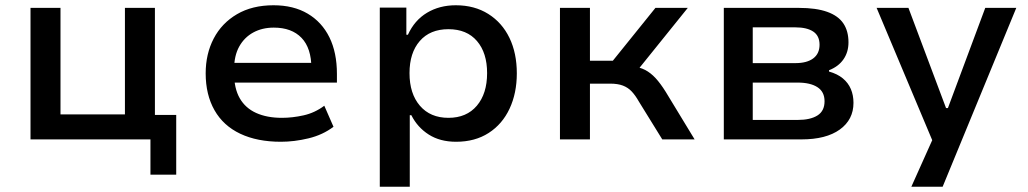

<svg xmlns="http://www.w3.org/2000/svg" viewBox="-20 -530 3907 730"><path d="M552 134V0H96V-500H210V-95H455V-500H569V-93H650V134Z M1048 9Q958 9 893.5 -21.5Q829 -52 795.5 -111Q762 -170 762 -251Q762 -325 792.5 -383.5Q823 -442 881 -476Q939 -510 1020 -510Q1096 -510 1150 -478Q1204 -446 1232.5 -388Q1261 -330 1261 -249V-216H849V-291H1182L1164 -270Q1164 -347 1126.5 -386Q1089 -425 1021 -425Q977 -425 943 -406.5Q909 -388 889.5 -353Q870 -318 870 -266V-252Q870 -194 891.5 -156.5Q913 -119 954 -100.5Q995 -82 1052 -82Q1092 -82 1134.5 -91.5Q1177 -101 1213 -128L1248 -48Q1207 -17 1153 -4Q1099 9 1048 9Z M1424 180V-501H1525V-398H1531Q1556 -453 1603.5 -481.5Q1651 -510 1713 -510Q1784 -510 1836.5 -477Q1889 -444 1917 -386Q1945 -328 1945 -251Q1945 -176 1917.5 -117Q1890 -58 1838 -24.5Q1786 9 1714 9Q1653 9 1610 -18.5Q1567 -46 1544 -92H1538V180ZM1685 -82Q1754 -82 1793 -128Q1832 -174 1832 -252Q1832 -329 1793.5 -374Q1755 -419 1685 -419Q1615 -419 1576 -374Q1537 -329 1537 -252Q1537 -174 1576.5 -128Q1616 -82 1685 -82Z M2109 0V-500H2223V-299H2310L2472 -500H2595L2396 -253L2382 -278Q2412 -275 2433 -264Q2454 -253 2472.5 -233Q2491 -213 2511 -181L2621 0H2498L2409 -144Q2396 -167 2382 -182Q2368 -197 2348.5 -204.5Q2329 -212 2300 -212H2223V0Z M2732 0V-500H3018Q3083 -500 3125 -485Q3167 -470 3186.5 -441Q3206 -412 3206 -369Q3206 -332 3187 -304.5Q3168 -277 3132 -263V-258Q3164 -249 3184.5 -232Q3205 -215 3215 -191.5Q3225 -168 3225 -139Q3225 -75 3173 -37.5Q3121 0 3027 0ZM2842 -74H3013Q3061 -74 3088 -91Q3115 -108 3115 -145Q3115 -181 3088 -198.5Q3061 -216 3013 -216H2842ZM2842 -290H3004Q3048 -290 3072 -308Q3096 -326 3096 -360Q3096 -394 3072 -410Q3048 -426 3004 -426H2842Z M3445 180 3545 -43V52L3313 -500H3434L3577 -119H3584L3726 -500H3844L3564 180Z"/></svg>

Font: Nunito Sans 6pt SemiBold
Style: Regular
Weight: 600
Version: Version 3.101;gftools[0.9.27]